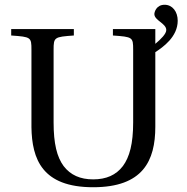

<svg xmlns="http://www.w3.org/2000/svg" viewBox="-20 -772 783 806"><path d="M27 -623C110 -617 112 -616 112 -563V-238C114 -104 157 14 371 14C580 14 632 -97 632 -240V-553C664 -574 726 -617 726 -685C726 -723 704 -752 671 -752C636 -752 628 -721 628 -713C628 -686 678 -674 678 -646C678 -630 656 -608 632 -588V-650H454V-623C537 -617 539 -616 539 -563V-258C539 -169 524 -113 496 -75C467 -37 426 -19 371 -19C317 -19 276 -37 247 -75C219 -113 205 -169 205 -258V-563C205 -616 208 -617 290 -623V-650H27Z"/></svg>

Font: erewhon
Style: Regular
Weight: 400
Version: Version 1.0.0